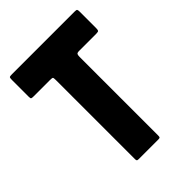

<svg xmlns="http://www.w3.org/2000/svg" viewBox="-204 -799 898 898"><g transform="rotate(-45 245.0 -350.0)"><path d="M20 -570V-681Q20 -695 23 -697.5Q26 -700 39 -700H454Q465 -700 467.5 -697Q470 -694 470 -683V-575Q470 -563 467.5 -559Q465 -555 452 -555H338Q325 -555 322.5 -549.5Q320 -544 320 -533V-13Q320 -5 318 -2.5Q316 0 308 0H177Q169 0 167 -3Q165 -6 165 -13V-535Q165 -550 162.5 -552.5Q160 -555 145 -555H37Q26 -555 23 -557Q20 -559 20 -570Z"/></g></svg>

Font: Railroad Gothic CC
Style: Bold
Weight: 700
Designer: indestructible type*
Foundry: Cowboy Collective
Version: Version 1.000